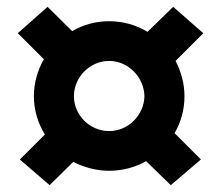

<svg xmlns="http://www.w3.org/2000/svg" viewBox="-20 -584 643 561"><path d="M299 -85C338 -85 375 -95 407 -113L479 -43L567 -118L490 -195C509 -227 519 -264 519 -303C519 -340 509 -375 493 -406L574 -487L486 -564L411 -491C378 -511 340 -522 299 -522C260 -522 223 -512 191 -493L119 -564L32 -487L108 -411C90 -379 79 -342 79 -303C79 -262 91 -224 111 -191L38 -118L125 -43L194 -111C226 -95 261 -85 299 -85ZM196 -303C196 -359 243 -406 299 -406C354 -406 401 -359 402 -303C401 -248 355 -201 299 -201C243 -201 196 -247 196 -303Z"/></svg>

Font: Vanilla Cream ExtraBold
Style: Regular
Weight: 800
Designer: Jeremy Tribby, Jinavaṁso
Foundry: Tribby Type
Version: Version 1.422;Glyphs 3.1.2 (3151)